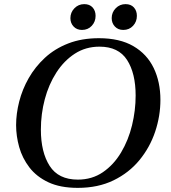

<svg xmlns="http://www.w3.org/2000/svg" viewBox="-20 -896 828 930"><path d="M757 -412Q757 -334 731.5 -258Q706 -182 655.5 -120.5Q605 -59 530 -22.5Q455 14 357 14Q272 14 214.5 -13Q157 -40 122.5 -85Q88 -130 73 -183.5Q58 -237 58 -290Q58 -345 73 -404Q88 -463 119 -517.5Q150 -572 197.5 -616Q245 -660 310.5 -685.5Q376 -711 459 -711Q560 -711 626 -672.5Q692 -634 724.5 -566.5Q757 -499 757 -412ZM637 -433Q637 -541 595.5 -605.5Q554 -670 462 -670Q395 -670 342.5 -636Q290 -602 253 -544.5Q216 -487 197 -415.5Q178 -344 178 -268Q178 -159 220.5 -92.5Q263 -26 357 -26Q426 -26 478.5 -62Q531 -98 566.5 -157.5Q602 -217 619.5 -289Q637 -361 637 -433ZM377 -751Q352 -751 336.5 -767.5Q321 -784 321 -808Q321 -836 340.5 -856Q360 -876 388 -876Q414 -876 428.5 -860Q443 -844 443 -819Q443 -791 424.5 -771Q406 -751 377 -751ZM577 -751Q552 -751 536.5 -767.5Q521 -784 521 -808Q521 -836 540.5 -856Q560 -876 588 -876Q614 -876 628.5 -860Q643 -844 643 -819Q643 -791 624.5 -771Q606 -751 577 -751Z"/></svg>

Font: Castoro
Style: Italic
Weight: 400
Italic angle: -11°
Designer: John Hudson with Paul Hanslow, assisted by Kaja Sojewska.
Foundry: Tiro Typeworks Ltd.
Version: Version 2.04